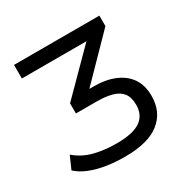

<svg xmlns="http://www.w3.org/2000/svg" viewBox="-160 -856 1005 1015"><g transform="rotate(-30 342.5 -348.0)"><path d="M321 9Q260 9 207 0.5Q154 -8 110.5 -25.5Q67 -43 38 -70L72 -147Q119 -106 181 -90Q243 -74 318 -74Q417 -74 462.5 -105.5Q508 -137 508 -199Q508 -246 487.5 -272Q467 -298 428 -308.5Q389 -319 336 -319H209V-381L480 -654L486 -622H54V-705H575V-641L309 -369L288 -396H361Q436 -396 490 -373Q544 -350 573 -307Q602 -264 602 -200Q602 -102 532.5 -46.5Q463 9 321 9Z"/></g></svg>

Font: Nunito Sans 6pt
Style: Regular
Weight: 400
Version: Version 3.101;gftools[0.9.27]